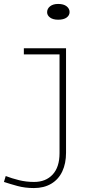

<svg xmlns="http://www.w3.org/2000/svg" viewBox="-72 -716 510 974"><path d="M100 238Q55 238 16.5 227.5Q-22 217 -52 207L-43 177Q-12 189 24.5 198Q61 207 101 207Q160 207 195 169.5Q230 132 230 61V-463H263V59Q263 113 244 153.5Q225 194 188 216Q151 238 100 238ZM49 -440V-471H263V-440ZM223 -616Q197 -616 182 -627Q167 -638 167 -654Q167 -672 182 -684Q197 -696 223 -696Q251 -696 266 -684Q281 -672 281 -655Q281 -638 266 -627Q251 -616 223 -616Z"/></svg>

Font: BioRhyme SemiExpanded ExtraLight
Style: Regular
Weight: 250
Width: 6
Designer: Aoife Mooney
Foundry: Aoife Mooney Type
Version: Version 1.600;gftools[0.9.33]